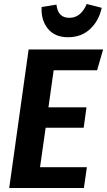

<svg xmlns="http://www.w3.org/2000/svg" viewBox="-20 -939 535 959"><path d="M465 -588H248L222 -403H412L398 -301H208L180 -104H414L399 0H26L123 -692H495ZM188 -904 262 -916Q269 -850 326 -850Q357 -850 378.5 -868.5Q400 -887 413 -919L488 -900Q474 -835 430 -794Q386 -753 320 -753Q253 -753 218.5 -796.5Q184 -840 188 -904Z"/></svg>

Font: Fira Sans Condensed SemiBold
Style: Italic
Weight: 600
Width: 3
Italic angle: -8°
Designer: bBox Type GmbH & Carrois Corporate GbR & Edenspiekermann AG
Foundry: bBox Type GmbH & Carrois Corporate GbR & Edenspiekermann AG
Version: Version 4.301